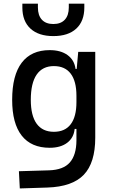

<svg xmlns="http://www.w3.org/2000/svg" viewBox="-20 -803 626 1056"><path d="M88.9 233.4 84 138.7 250 133.8Q328.6 131.3 364.3 90.3Q399.9 49.3 400.4 -30.3V-408.2L410.2 -517.6H503.9V-45.9Q503.9 92.3 440.9 158.2Q377.9 224.1 240.2 228.5ZM253.4 9.8Q151.9 9.8 99.4 -57.1Q46.9 -124 46.9 -253.9Q46.9 -388.7 99.4 -458Q151.9 -527.3 253.4 -527.3Q314 -527.3 351.6 -500Q389.2 -472.7 395.5 -423.8H435.5L400.4 -276.4Q400.4 -356.4 368.9 -397.9Q337.4 -439.5 276.4 -439.5Q213.9 -439.5 181.6 -392.6Q149.4 -345.7 149.4 -253.9Q149.4 -167 181.6 -122.6Q213.9 -78.1 276.4 -78.1Q337.4 -78.1 368.9 -119.6Q400.4 -161.1 400.4 -241.2L435.5 -93.8H390.6Q385.7 -44.9 349.4 -17.6Q313 9.8 253.4 9.8ZM273.4 -604.5Q192.4 -604.5 147.7 -645.5Q103 -686.5 103 -761.7V-782.7H188.5V-761.7Q188.5 -718.3 210.4 -694.6Q232.4 -670.9 273.4 -670.9Q314.5 -670.9 336.4 -694.6Q358.4 -718.3 358.4 -761.7V-782.7H443.8V-761.7Q443.8 -686.5 399.4 -645.5Q355 -604.5 273.4 -604.5Z"/></svg>

Font: Cascadia Code
Style: Regular
Weight: 400
Designer: Aaron Bell
Foundry: Saja Typeworks
Version: Version 2404.023